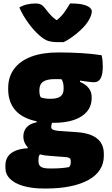

<svg xmlns="http://www.w3.org/2000/svg" viewBox="-20 -865 640 1102"><path d="M114 -81Q114 -102 122.5 -119Q131 -136 148 -147Q165 -158 190 -163V-183L286 -173Q280 -164 277 -155Q274 -146 274 -136Q274 -126 283.5 -121Q293 -116 314 -114L414 -107Q468 -104 503.5 -89.5Q539 -75 557.5 -48.5Q576 -22 576 18V29Q576 74 553.5 109Q531 144 487.5 168Q444 192 382.5 204.5Q321 217 244 217H233Q164 217 114 202.5Q64 188 37.5 161.5Q11 135 11 98V85Q11 55 25 34Q39 13 68 0.5Q97 -12 139 -14V-31L235 -2Q222 7 214.5 14.5Q207 22 204 30Q201 38 201 50V61Q201 76 207.5 85Q214 94 228 98Q242 102 264 102H277Q306 102 331 100Q356 98 376 94Q382 88 384 82Q386 76 386 67V57Q386 48 379.5 43Q373 38 361 37L258 29Q215 26 182.5 11Q150 -4 132 -28Q114 -52 114 -81ZM321 -425 439 -421V-395Q471 -382 488.5 -360Q506 -338 506 -310V-302Q506 -257 479.5 -225Q453 -193 404 -176.5Q355 -160 288 -160Q204 -160 145.5 -181.5Q87 -203 57 -246.5Q27 -290 27 -353V-360Q27 -423 60.5 -469Q94 -515 158.5 -539.5Q223 -564 315 -564Q387 -564 450 -560Q513 -556 563 -548Q567 -534 568.5 -518Q570 -502 570 -483Q570 -439 558 -416Q546 -393 520 -393Q502 -393 474 -397.5Q446 -402 403 -406.5Q360 -411 296 -411Q249 -411 227.5 -396Q206 -381 206 -347V-340Q206 -332 207.5 -324Q209 -316 214 -306Q227 -302 239 -300Q251 -298 270 -298Q309 -298 327 -311.5Q345 -325 345 -354V-362Q345 -374 343 -385Q341 -396 335.5 -406Q330 -416 321 -425ZM345 -623Q337 -623 329.5 -623Q322 -623 314 -623Q280 -623 257 -630Q234 -637 206 -662Q189 -677 173 -695Q157 -713 142.5 -733Q128 -753 115 -775Q102 -797 91 -822Q111 -834 134.5 -839.5Q158 -845 184 -845Q206 -845 218.5 -837Q231 -829 247 -807Q260 -789 277 -772Q294 -755 328 -734L272 -750H338L284 -732Q328 -764 348 -792.5Q368 -821 382 -845H388Q431 -845 457 -838.5Q483 -832 495 -821.5Q507 -811 507 -801Q507 -789 501.5 -774Q496 -759 484 -740Q473 -723 456.5 -706Q440 -689 420.5 -673Q401 -657 381.5 -644Q362 -631 345 -623Z"/></svg>

Font: Recursive Monospace Casual Black
Style: Regular
Weight: 900
Version: Version 1.047